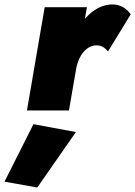

<svg xmlns="http://www.w3.org/2000/svg" viewBox="-100 -492 602 855"><path d="M381 -263 482 -428C466 -452 439 -471 405 -472C356 -474 311 -447 278 -408L287 -460H99L20 0H207L241 -196V-195C252 -247 287 -291 331 -290C354 -290 369 -277 381 -263ZM49 61 -80 317 66 343 238 96Z"/></svg>

Font: Jost* Black
Style: Italic
Weight: 900
Italic angle: -10°
Version: Version 3.7